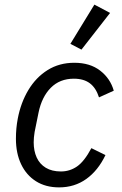

<svg xmlns="http://www.w3.org/2000/svg" viewBox="-20 -800 528 832"><path d="M236 12Q178 12 136 -14.5Q94 -41 71.5 -88.5Q49 -136 49 -199Q49 -222 51 -243.5Q53 -265 57 -286Q70 -355 103 -410Q136 -465 186.5 -496.5Q237 -528 302 -528Q370 -528 414 -494Q458 -460 473 -407L409 -378Q396 -419 369.5 -439Q343 -459 300 -459Q239 -459 200 -419.5Q161 -380 147 -312L130 -228Q128 -217 127 -204.5Q126 -192 126 -183Q126 -146 139 -117.5Q152 -89 178.5 -73Q205 -57 244 -57Q282 -57 313.5 -78.5Q345 -100 376 -158L437 -128Q405 -61 354 -24.5Q303 12 236 12ZM457 -744 333 -585 285 -610 389 -780Z"/></svg>

Font: IBM Plex Sans Var
Style: Italic
Weight: 400
Italic angle: -11.31°
Designer: Mike Abbink, Paul van der Laan, Pieter van Rosmalen
Foundry: Bold Monday
Version: Version 1.001